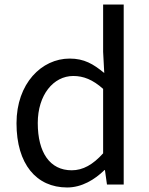

<svg xmlns="http://www.w3.org/2000/svg" viewBox="-20 -816 660 849"><path d="M277 13C342 13 399 -22 442 -64H444L453 0H527V-796H436V-587L441 -493C393 -533 352 -557 288 -557C164 -557 53 -447 53 -271C53 -90 141 13 277 13ZM297 -63C201 -63 147 -141 147 -272C147 -396 216 -480 304 -480C349 -480 390 -464 436 -423V-138C391 -88 347 -63 297 -63Z"/></svg>

Font: Noto Sans Japanese Regular
Style: Regular
Weight: 400
Designer: Ryoko NISHIZUKA (kana & ideographs); Paul D. Hunt (Latin, Greek & Cyrillic); Wenlong ZHANG (bopomofo); Sandoll Communica
Foundry: Adobe Systems Incorporated
Version: Version 1.000;PS 1;hotconv 1.0.78;makeotf.lib2.5.61930